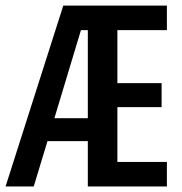

<svg xmlns="http://www.w3.org/2000/svg" viewBox="-24 -675 658 695"><path d="M98.1 0H-3.9L205.1 -654.8H580.1V-565.9H400.9V-374H561V-287.1H400.9V-88.9H580.1V0H293.9V-164.1H147.9ZM172.9 -247.1H293.9V-565.9H269Z"/></svg>

Font: IntelOne Mono Medium
Style: Regular
Weight: 500
Designer: Fred Shallcrass
Foundry: Frere-Jones Type LLC
Version: Version 1.200;hotconv 1.1.0;makeotfexe 2.6.0;FJTRelease1.2